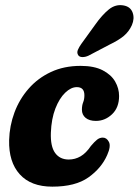

<svg xmlns="http://www.w3.org/2000/svg" viewBox="-20 -706 532 736"><path d="M274.5 -372Q252 -372 229.8 -350.5Q207.5 -329 192.2 -289.8Q177 -250.5 175 -197.5Q173 -145 191.2 -119.8Q209.5 -94.5 243.5 -94.5Q268 -94.5 289 -106.8Q310 -119 328.5 -146.5Q342 -162.5 352 -170.5Q362 -178.5 374 -178.5Q389 -178.5 397.5 -162Q406 -145.5 391 -112Q369 -61.5 319 -26Q269 9.5 180.5 9.5Q98.5 9.5 55.8 -37.8Q13 -85 15 -169Q16.5 -224 35.5 -275Q54.5 -326 89.8 -366.2Q125 -406.5 175.2 -430Q225.5 -453.5 289 -453.5Q341 -453.5 373.8 -436.5Q406.5 -419.5 421.5 -393.2Q436.5 -367 436.5 -338Q436.5 -293.5 409.5 -268Q382.5 -242.5 347.5 -242.5Q322.5 -242.5 308.2 -254.2Q294 -266 294 -285.5Q294 -302 298.8 -313.8Q303.5 -325.5 303.5 -341Q303.5 -372 274.5 -372ZM345 -611.5Q371 -648.5 397.2 -669.8Q423.5 -691 454.5 -685Q480.5 -680 488.5 -657.5Q496.5 -635 485.5 -609.5Q474.5 -585 454.5 -568.2Q434.5 -551.5 399 -534.5L319 -492.5Q307 -487 295.5 -487.2Q284 -487.5 279.5 -495Q274 -504 278.5 -514.8Q283 -525.5 291.5 -537.5Z"/></svg>

Font: Fraunces 144pt SuperSoft
Style: Bold Italic
Weight: 700
Italic angle: -16°
Version: Version 1.000;[0bf87f6ff]